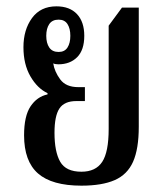

<svg xmlns="http://www.w3.org/2000/svg" viewBox="-20 -576 522 606"><path d="M237 10Q144 10 100 -28.5Q56 -67 56 -149Q56 -210 76.5 -240.5Q97 -271 130 -278V-282Q98 -297 76 -335Q54 -373 54 -427Q54 -482 81 -519Q108 -556 158 -556Q200 -556 223 -531.5Q246 -507 246 -463Q246 -418 223.5 -395.5Q201 -373 164 -373Q154 -373 148 -376Q152 -350 170 -325.5Q188 -301 227 -301H248V-257H221Q183 -257 167.5 -233.5Q152 -210 152 -157Q152 -97 170 -65.5Q188 -34 237 -34Q282 -34 302.5 -65Q323 -96 323 -169V-495L365 -552H418V-176Q418 -106 400 -65.5Q382 -25 342 -7.5Q302 10 237 10ZM165 -412Q184 -412 193 -426Q202 -440 202 -463Q202 -486 193 -500Q184 -514 165 -514Q145 -514 135.5 -500Q126 -486 126 -463Q126 -440 135.5 -426Q145 -412 165 -412Z"/></svg>

Font: Noto Serif Thai ExtraCondensed Medium
Style: Regular
Weight: 500
Width: 2
Designer: Monotype Design Team
Foundry: Monotype Imaging Inc.
Version: Version 2.002; ttfautohint (v1.8.4.7-5d5b)